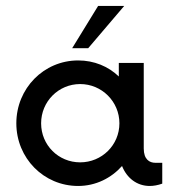

<svg xmlns="http://www.w3.org/2000/svg" viewBox="-20 -615 588 643"><path d="M396 -595.2H308.6L221.7 -453.6H275.4ZM500.5 -69.8C480.5 -69.8 461.4 -81.1 461.4 -117.7V-404.3H377.9V-358.9C342.8 -392.6 295.4 -412.6 241.7 -412.6C126.5 -412.6 34.7 -318.8 34.7 -202.1C34.7 -85.4 126.5 7.8 241.7 7.8C300.8 7.8 352.5 -18.6 388.7 -59.1C404.8 -18.6 438.5 7.8 481.4 7.8C494.1 7.8 508.3 5.4 523.4 0V-69.8ZM248.5 -71.3C175.8 -71.3 117.7 -128.9 117.7 -202.1C117.7 -274.9 175.8 -333.5 248.5 -333.5C320.8 -333.5 379.9 -274.9 379.9 -202.1C379.9 -128.9 320.8 -71.3 248.5 -71.3Z"/></svg>

Font: Now Medium
Style: Regular
Weight: 500
Designer: Alfredo Marco Pradil
Foundry: Alfredo Marco Pradil
Version: Version 1.200;hotconv 1.0.109;makeotfexe 2.5.65596